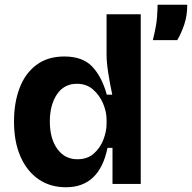

<svg xmlns="http://www.w3.org/2000/svg" viewBox="-20 -775 809 809"><path d="M258 14Q191 14 142 -20Q93 -54 66 -116Q39 -178 39 -263Q39 -342 62.5 -404Q86 -466 133.5 -501.5Q181 -537 251 -537Q328 -537 368.5 -494.5Q409 -452 430 -376H453Q443 -423 436 -468Q429 -513 429 -545V-715H573V0H454V-152H433Q399 14 258 14ZM306 -104Q349 -104 376 -128.5Q403 -153 416 -187.5Q429 -222 429 -253V-272Q429 -304 414.5 -338.5Q400 -373 372.5 -397.5Q345 -422 304 -422Q250 -422 220 -377.5Q190 -333 190 -263Q190 -191 221.5 -147.5Q253 -104 306 -104ZM624 -606Q639 -666 641.5 -701Q644 -736 644 -755H769Q769 -709 756.5 -672Q744 -635 727 -606Z"/></svg>

Font: Bricolage Grotesque 12pt Bricolage Grotesque 10pt Regular
Style: Bold
Weight: 700
Designer: Mathieu Triay
Foundry: Atelier Triay
Version: Version 1.001; ttfautohint (v1.8.4.7-5d5b);gftools[0.9.33.de